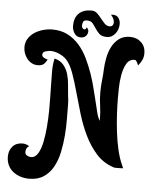

<svg xmlns="http://www.w3.org/2000/svg" viewBox="-59 -847 785 990"><g transform="rotate(5 333.0 -352.0)"><path d="M182 -683Q227 -683 261 -665.5Q295 -648 321 -618.5Q347 -589 365.5 -550.5Q384 -512 398 -471.5Q412 -431 421.5 -390.5Q431 -350 440 -316Q445 -296 450 -275Q455 -254 466 -235V-245Q466 -280 461 -314Q456 -348 456 -383Q456 -413 459.5 -442.5Q463 -472 464 -502Q465 -529 471 -560.5Q477 -592 490.5 -618.5Q504 -645 527 -662.5Q550 -680 584 -680Q619 -680 642 -658.5Q665 -637 665 -602Q665 -582 657.5 -566.5Q650 -551 638 -537Q636 -542 630.5 -553Q625 -564 618 -564Q590 -564 576 -539Q562 -514 556 -480Q550 -446 549.5 -412Q549 -378 549 -359Q549 -322 551.5 -277Q554 -232 559.5 -185.5Q565 -139 575 -95.5Q585 -52 600 -19Q602 -14 604 -10.5Q606 -7 607 -2Q599 -1 591.5 -1Q584 -1 576 -1Q571 -1 566 -1Q561 -1 556 -3Q503 -21 467.5 -61Q432 -101 407 -152.5Q382 -204 364.5 -262Q347 -320 332.5 -373Q318 -426 302.5 -469Q287 -512 266 -535Q251 -551 227.5 -561.5Q204 -572 182 -572Q172 -572 156.5 -567.5Q141 -563 141 -550Q141 -539 152 -533.5Q163 -528 171 -526Q162 -509 152 -501Q142 -493 122 -493Q105 -493 91 -500.5Q77 -508 67 -520.5Q57 -533 51.5 -548.5Q46 -564 46 -580Q46 -606 59 -625.5Q72 -645 91.5 -657.5Q111 -670 135 -676.5Q159 -683 182 -683ZM206 -535Q237 -527 253.5 -506.5Q270 -486 277.5 -460Q285 -434 287 -405Q289 -376 292 -351Q294 -339 295 -326.5Q296 -314 296 -302Q296 -271 296.5 -229.5Q297 -188 293.5 -144Q290 -100 281 -57.5Q272 -15 253.5 19Q235 53 204.5 73.5Q174 94 129 94Q105 94 83.5 87Q62 80 45.5 67Q29 54 19.5 34.5Q10 15 10 -10Q10 -42 28.5 -63Q47 -84 80 -84Q99 -84 115 -73Q98 -64 98 -42Q98 -30 108 -24Q118 -18 129 -18Q151 -18 165 -41.5Q179 -65 186.5 -101Q194 -137 197.5 -181Q201 -225 201.5 -265.5Q202 -306 201 -338.5Q200 -371 200 -385Q200 -420 199 -460.5Q198 -501 206 -535ZM374 -798Q392 -798 404 -786.5Q416 -775 426.5 -761.5Q437 -748 448 -736.5Q459 -725 474 -725Q484 -725 489 -731Q494 -737 494 -746Q494 -757 489 -767Q484 -777 476 -785L486 -786Q506 -786 515.5 -772.5Q525 -759 525 -741Q525 -728 521 -715.5Q517 -703 509 -692.5Q501 -682 490 -675.5Q479 -669 465 -669Q438 -669 425.5 -681Q413 -693 404 -707Q395 -721 385.5 -733Q376 -745 355 -745Q340 -745 336 -736Q332 -727 332 -715Q332 -710 336 -704Q340 -698 346 -698Q351 -698 353.5 -702Q356 -706 358 -710Q361 -705 364 -700.5Q367 -696 367 -691Q367 -675 357 -665Q347 -655 331 -655Q309 -655 297.5 -673Q286 -691 286 -711Q286 -753 309 -775.5Q332 -798 374 -798Z"/></g></svg>

Font: Gloria
Style: Regular
Weight: 400
Designer: Peter Wiegel
Foundry: Peter Wiegel
Version: Version 1.000